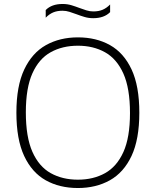

<svg xmlns="http://www.w3.org/2000/svg" viewBox="-20 -937 784 966"><path d="M372 9Q279.5 9 210 -30Q140.5 -69 101.5 -152.5Q62.5 -236 62.5 -370Q62.5 -504 102 -587.5Q141.5 -671 211.2 -710Q281 -749 372 -749Q464 -749 533.5 -710Q603 -671 642 -587.5Q681 -504 681 -370Q681 -236 641.8 -152.5Q602.5 -69 532.8 -30Q463 9 372 9ZM372 -33Q449.5 -33 508.5 -65.8Q567.5 -98.5 600.8 -172Q634 -245.5 634 -368Q634 -492.5 600.8 -566.8Q567.5 -641 508.5 -674Q449.5 -707 372 -707Q294 -707 235 -674.2Q176 -641.5 143 -568Q110 -494.5 110 -372Q110 -247.5 143 -173.2Q176 -99 235 -66Q294 -33 372 -33ZM449 -845.5Q425.5 -845.5 404.8 -851.8Q384 -858 364.5 -865.5Q346.5 -872 329.5 -877.5Q312.5 -883 294.5 -883Q267.5 -883 247.5 -874.5Q227.5 -866 210 -848V-886.5Q240 -917 295 -917Q318.5 -917 339.2 -910.8Q360 -904.5 379.5 -897Q397.5 -890.5 414.5 -885Q431.5 -879.5 449.5 -879.5Q476.5 -879.5 496.5 -888Q516.5 -896.5 534 -914.5V-876Q504 -845.5 449 -845.5Z"/></svg>

Font: Encode Sans Semi Expanded ExtraLight
Style: Regular
Weight: 200
Width: 6
Designer: Multiple Designers
Foundry: Impallari Type
Version: Version 3.000; ttfautohint (v1.8.3) -l 8 -r 50 -G 200 -x 14 